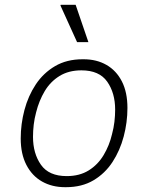

<svg xmlns="http://www.w3.org/2000/svg" viewBox="-20 -767 615 797"><path d="M250 10Q196 10 154.5 -13.5Q113 -37 89.5 -82.5Q66 -128 66 -192Q66 -252 81.5 -310.5Q97 -369 128.5 -416.5Q160 -464 208.5 -492.5Q257 -521 323 -521H327Q381 -521 422 -497.5Q463 -474 486 -429Q509 -384 509 -319Q509 -259 493.5 -200.5Q478 -142 447 -94.5Q416 -47 368 -18.5Q320 10 254 10ZM257 -36Q310 -36 348 -59.5Q386 -83 410 -123Q434 -163 445 -210Q452 -236 455 -261.5Q458 -287 458 -312Q458 -381 425 -428Q392 -475 318 -475Q265 -475 227 -451.5Q189 -428 165.5 -388.5Q142 -349 130 -301Q123 -275 120 -249.5Q117 -224 117 -199Q117 -130 150 -83Q183 -36 257 -36ZM300 -592 231 -744 232 -747H294L347 -592Z"/></svg>

Font: Chivo Medium Thin
Style: Italic
Weight: 250
Italic angle: -8.05°
Version: Version 2.002